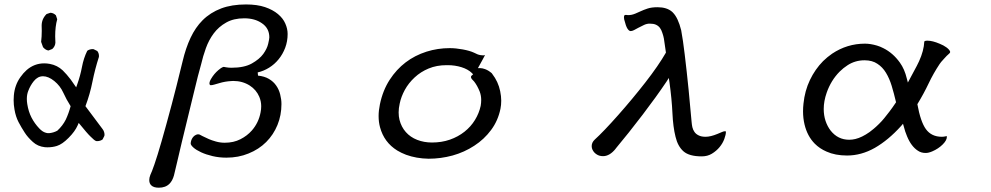

<svg xmlns="http://www.w3.org/2000/svg" viewBox="-20 -684 4540 880"><path d="M182.6 -393.6Q137.7 -393.6 102.5 -363.3Q86.9 -349.6 73.2 -330.1Q47.4 -293.5 43.5 -246.6Q42.5 -235.8 42.5 -225.1Q42.5 -203.6 46.4 -182.1Q51.8 -149.9 64.9 -124.5Q78.6 -98.6 93.3 -76.2Q106.9 -54.7 130.9 -33.2Q153.3 -12.7 186 -9.3Q191.9 -8.8 197.3 -8.8Q220.7 -8.8 240.7 -15.1Q265.6 -22.9 294.4 -52.2Q323.7 -81.5 335.9 -109.4L340.8 -120.6Q365.2 -90.3 374.5 -80.1Q387.7 -64.9 395.5 -57.6Q412.1 -40.5 420.4 -37.6Q422.9 -37.1 424.8 -37.1Q439.5 -37.1 450.2 -44.9L458.5 -61.5Q459 -63.5 459 -67.9Q459 -72.3 457 -79.1Q455.1 -85.9 450.2 -92.3L371.6 -197.3Q392.6 -252.9 403.8 -310.1Q415.5 -367.7 433.1 -422.4Q433.6 -424.8 433.6 -426.8Q433.6 -440.9 425.8 -450.2L409.2 -458.5Q407.2 -459 405.3 -459Q390.6 -459 379.9 -451.2Q363.3 -417.5 355.7 -377.2Q348.1 -336.9 334 -297.4L329.1 -283.7Q312.5 -308.1 304.2 -319.3Q285.2 -344.2 267.6 -361.3Q242.7 -384.8 208.5 -391.1Q195.3 -393.6 182.6 -393.6ZM205.6 -73.7Q203.6 -73.7 199.7 -73.7Q195.8 -73.7 189.5 -75.7Q174.8 -79.6 159.7 -95.7Q138.7 -117.7 124.5 -145Q110.4 -172.4 105 -207Q103 -219.2 103 -230.5Q103 -251 109.4 -267.1Q118.7 -292 134.8 -312Q152.8 -334.5 177.2 -334.5Q201.7 -334.5 229 -312.5Q255.9 -290.5 269.8 -259.8Q283.7 -229 303.7 -197.3Q294.9 -164.6 281.7 -136.2Q267.6 -107.9 242.7 -85Q225.6 -75.7 205.6 -73.7ZM171.4 -542.5Q171.4 -516.6 168.5 -492.2L177.2 -467.8Q189 -454.1 202.1 -452.6L219.7 -459.5Q232.9 -471.7 233.9 -488.3Q232.9 -503.4 232.9 -517.6Q232.9 -563 242.2 -595.7Q236.8 -613.3 236.3 -613.8Q225.1 -625 210.9 -625.5L193.4 -619.6Q170.9 -597.2 170.9 -566.4Z M1298.3 -528.3Q1298.3 -552.2 1287.6 -576.2Q1277.3 -600.1 1253.9 -619.6Q1230.5 -639.2 1194.8 -651.4Q1158.7 -663.6 1107.4 -663.6Q1042.5 -663.6 994.1 -645.5Q943.8 -626.5 908.2 -590.8Q876 -558.6 853.5 -511Q831.1 -463.4 816.9 -402.8Q785.6 -274.4 767.1 -205.6Q713.9 -5.4 688 68.8Q675.8 104 668.9 118.2Q664.1 130.4 664.1 141.1Q664.1 156.7 673.3 165.5Q684.1 176.3 708 176.3Q738.8 176.3 756.8 158.2Q770.5 144.5 777.3 120.1Q782.7 98.6 792 58.3Q801.3 18.1 813 -31.2Q857.4 -213.9 866.2 -250Q889.6 -348.1 901.9 -389.6Q910.2 -425.8 923.6 -463.1Q937 -500.5 959.5 -530.8Q982.4 -561.5 1016.6 -580.6Q1050.8 -600.1 1099.4 -600.1Q1147.9 -600.1 1180.2 -577.6Q1214.4 -554.7 1214.4 -512.7Q1214.4 -505.9 1209.2 -483.4Q1204.1 -460.9 1186.5 -436.5Q1168.9 -412.6 1134.3 -393.1Q1099.6 -373.5 1041 -373.5Q1027.8 -373.5 1016.6 -375.5Q1007.8 -377.4 1006.1 -377.4Q1004.4 -377.4 1002.4 -377Q994.1 -374 981 -362.8Q960.9 -345.7 947.8 -323.2Q939.9 -310.5 939.9 -300.8Q939.9 -299.3 941.9 -294.9Q943.4 -293.5 946.8 -293.5Q950.2 -293.5 954.3 -294.4Q958.5 -295.4 962.4 -296.4Q970.2 -298.3 984.4 -302.7Q1011.2 -311 1040.5 -312.5Q1044.9 -313 1048.8 -313Q1091.3 -313 1124.5 -292Q1154.8 -272.5 1168.5 -240.2Q1177.2 -219.2 1177.2 -197.3Q1177.2 -190.4 1176.5 -183.3Q1175.8 -176.3 1174.3 -168.9Q1165.5 -121.6 1134.3 -85.9Q1112.8 -61.5 1082 -45.9Q1050.8 -29.8 1009.8 -29.8Q989.3 -29.8 969.5 -35.4Q949.7 -41 937.5 -46.4Q917.5 -55.2 907.5 -60.5Q897.5 -65.9 894.5 -67.4Q890.6 -68.4 888.7 -68.4Q886.7 -68.4 884.8 -68.1Q882.8 -67.9 880.4 -66.9Q877.9 -65.9 876.7 -65.2Q875.5 -64.5 874.3 -63.7Q873 -63 872.1 -62.5Q861.8 -54.7 856.9 -41.5Q854 -32.7 854 -26.4Q854 -19 866.5 -7.8Q878.9 3.4 901.6 13.9Q924.3 24.4 954.3 31.5Q984.4 38.6 1017.6 38.6Q1072.8 38.6 1119.1 19.5Q1166.5 0.5 1200 -33Q1233.4 -66.4 1251.7 -111.1Q1270 -155.8 1270 -207Q1270 -228.5 1264.2 -251Q1258.8 -273.4 1246.1 -291.5Q1233.4 -310.1 1212.6 -322.3Q1191.9 -334.5 1162.6 -337.4L1161.1 -352.1Q1188.5 -358.4 1213.4 -373.8Q1238.3 -389.2 1257.1 -412.4Q1275.9 -435.5 1287.1 -464.8Q1298.3 -494.6 1298.3 -528.3Z M2202.6 -430.7Q2202.6 -431.2 2202.1 -431.6Q2199.2 -430.2 2194.1 -430.2Q2189 -430.2 2181.9 -431.4Q2174.8 -432.6 2168.5 -435.1Q2162.1 -437.5 2152.8 -442.4Q2132.8 -451.7 2100.8 -457.5Q2068.8 -463.4 2041 -463.4Q1986.3 -463.4 1935.1 -447.3Q1827.6 -413.1 1766.1 -318.4Q1734.4 -269.5 1721.2 -205.6Q1715.3 -177.2 1715.3 -151.9Q1715.3 -124.5 1721.7 -101.1Q1740.2 -31.7 1800.8 5.9Q1819.3 17.1 1841.3 25.4Q1888.2 42.5 1944.3 43.5Q2000 43.5 2054.2 28.8Q2108.4 13.7 2153.8 -16.1Q2199.2 -45.4 2231 -88.4Q2262.7 -130.9 2273.9 -186Q2277.3 -202.6 2277.3 -222.7Q2277.3 -242.7 2272.5 -266.1Q2263.7 -309.6 2235.8 -345.7Q2235.4 -347.2 2231.9 -350.1Q2228.5 -353 2225.3 -355.2Q2222.2 -357.4 2218.3 -359.9Q2210.9 -364.3 2203.1 -367.2Q2190.9 -371.6 2182.6 -371.6H2170.4Q2187 -401.9 2191.9 -410.6Q2199.7 -424.8 2202.6 -430.7ZM2185.5 -225.6Q2185.5 -212.4 2183.1 -198.7Q2175.8 -165 2157 -134.3Q2138.2 -103.5 2108.9 -80.3Q2079.6 -57.1 2042 -43.9Q2004.4 -30.8 1960 -30.8Q1923.3 -30.8 1892.1 -43Q1860.8 -55.2 1840.1 -78.6Q1819.3 -102.1 1811 -134.8Q1807.1 -150.4 1807.1 -168.9Q1807.1 -187.5 1812 -209.5Q1818.4 -240.7 1835.4 -272Q1852.5 -303.2 1880.4 -329.1Q1908.2 -355 1944.8 -370.1Q1981.4 -385.3 2026.4 -385.3Q2029.3 -385.3 2032.2 -385.3Q2065.4 -385.3 2095.2 -376Q2125 -366.7 2143.1 -349.1L2148.4 -343.3Q2141.6 -337.4 2141.1 -336.9Q2138.7 -334.5 2138.7 -331.5Q2138.7 -324.7 2146.5 -317.4L2153.3 -310.1Q2167.5 -292 2178.7 -264.2Q2185.5 -246.1 2185.5 -225.6Z M2870.1 -541.5Q2877 -541.5 2885.7 -545.9Q2896 -551.3 2904.8 -556.2Q2919.4 -564 2932.1 -569.8Q2944.8 -575.7 2958 -575.7Q2975.1 -575.7 2986.3 -570.8Q2998 -565.4 3004.9 -555.9Q3011.7 -546.4 3015.6 -533.7Q3021 -518.1 3022.9 -506.8L3032.2 -442.9Q2998 -383.3 2937.5 -305.7Q2878.4 -230 2813.5 -156.7Q2745.6 -80.1 2706.1 -44.4Q2691.9 -31.2 2691.9 -14.2Q2691.9 -4.9 2695.8 2.7Q2699.7 10.3 2704.3 15.1Q2709 20 2714.4 23.4Q2726.6 31.7 2744.1 31.7Q2774.4 31.7 2801.8 -2.4V-2.9Q2859.9 -72.3 2925.8 -158.7Q2988.3 -240.7 3035.2 -310.5L3045.4 -326.7L3048.3 -307.6Q3059.1 -229 3062 -165.3Q3064.9 -101.6 3076.2 -57.1Q3086.4 -13.7 3112.5 9.5Q3138.7 32.7 3196.3 32.7Q3222.7 32.7 3242.7 20.5Q3263.7 7.8 3278.1 -9.8Q3292.5 -27.3 3299.8 -47.1Q3307.1 -66.9 3307.1 -80.1V-81.5Q3305.7 -82.5 3302.7 -82.5Q3297.4 -82.5 3289.6 -79.1L3268.6 -70.3Q3236.8 -57.1 3213.9 -57.1Q3194.3 -57.1 3182.1 -63.5Q3169.9 -69.3 3163.1 -79.1Q3156.2 -88.9 3153.3 -101.1Q3150.9 -112.3 3149.9 -124.5Q3147.9 -145.5 3136.2 -272Q3132.3 -313.5 3127.4 -355.5L3118.2 -435.1Q3110.4 -501 3102.1 -545.4Q3087.9 -602.5 3064 -626.5L3060.5 -629.9Q3036.6 -650.9 2993.7 -650.9Q2966.3 -650.9 2948 -644.8Q2929.7 -638.7 2916 -632.3Q2902.3 -626 2892.3 -621.8Q2882.3 -617.7 2874.5 -616.2Q2866.7 -614.7 2858.4 -614.7Q2850.6 -615.7 2849.6 -615.7Q2843.8 -615.7 2842.3 -614.3Q2839.8 -610.4 2839.8 -604.5Q2839.8 -600.1 2840.8 -595.2Q2842.3 -590.3 2845.2 -580.1Q2851.1 -556.2 2860.8 -546.4Q2865.7 -541.5 2870.1 -541.5Z M3944.3 -483.9Q3862.8 -483.9 3793.9 -438Q3772 -422.9 3752.4 -403.8Q3715.8 -366.7 3692.1 -317.1Q3668.5 -267.6 3662.6 -209Q3660.6 -190.9 3660.6 -173.8Q3660.6 -142.1 3667.5 -113.3Q3680.2 -60.1 3714.4 -25.4Q3736.8 -2.9 3768.1 10.7Q3808.1 28.8 3862.3 28.8Q3927.7 28.8 3989.7 -6.3Q4051.8 -42 4109.9 -106.4L4118.7 -116.7L4122.6 -103.5Q4127.9 -81.5 4137.2 -59.6Q4156.2 -13.2 4187 6.8Q4202.1 17.1 4222.7 17.1Q4235.8 17.1 4252.9 9.8Q4281.2 -2.4 4300.8 -22Q4319.8 -41 4319.8 -56.6Q4319.8 -59.1 4319.3 -60.1Q4318.4 -60.1 4313.5 -59.1Q4305.7 -57.1 4296.9 -57.1Q4249 -57.1 4223.6 -92.3Q4199.2 -126 4184.6 -206.5Q4214.4 -255.4 4236.3 -301.8Q4258.3 -348.1 4286.6 -390.6Q4289.1 -395 4293.5 -399.9Q4300.3 -407.2 4306.2 -414.1Q4319.3 -429.2 4330.6 -438.5Q4335 -442.4 4335 -445.8Q4335 -449.7 4329.6 -456.1Q4325.2 -461.4 4317.9 -466.8Q4305.2 -476.1 4287.1 -483.4Q4253.9 -497.6 4231 -497.6Q4217.8 -497.6 4216.3 -493.2Q4214.4 -451.7 4192.4 -403.3Q4182.1 -381.3 4170.9 -361.3Q4159.7 -341.3 4141.1 -305.7L4136.2 -324.2Q4126 -367.2 4104.5 -397Q4072.8 -441.4 4028.3 -463.4Q4014.2 -470.7 3999.5 -475.1Q3969.7 -483.9 3944.3 -483.9ZM3872.1 -43.5Q3820.3 -43.5 3787.1 -85.4Q3772 -105 3763.7 -130.1Q3755.4 -155.3 3755.4 -184.6Q3755.4 -220.2 3769 -259.3Q3788.6 -315.4 3828.1 -355.5Q3845.2 -372.6 3865.7 -385.7Q3900.4 -407.7 3942.4 -407.7Q3978 -407.7 4001.5 -391.6Q4024.9 -376.5 4040.8 -350.3Q4056.6 -324.2 4066.9 -290.5Q4077.1 -256.8 4086.9 -215.3Q4069.3 -189 4056.9 -172.9Q4044.4 -156.7 4033.2 -142.8Q4022 -128.9 4008.5 -115.7Q3995.1 -102.5 3984.6 -93.8Q3974.1 -85 3965.3 -78.6Q3930.7 -54.2 3900.4 -46.9Q3886.2 -43.5 3872.1 -43.5Z"/></svg>

Font: Bakudai
Style: ExtraLight
Weight: 200
Version: Version 1.48